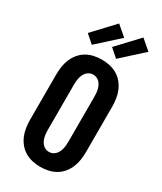

<svg xmlns="http://www.w3.org/2000/svg" viewBox="-242 -1071 984 1165"><g transform="rotate(30 250.0 -488.5)"><path d="M250 8Q222 8 194.5 2Q167 -4 143 -18Q119 -32 101 -54Q83 -76 72.5 -101.5Q62 -127 58 -155Q54 -183 54 -210V-525Q54 -552 58 -580Q62 -608 72.5 -633.5Q83 -659 101 -681Q119 -703 143 -717Q167 -731 194.5 -737Q222 -743 250 -743Q278 -743 305.5 -737Q333 -731 357 -717Q381 -703 399 -681Q417 -659 427.5 -633.5Q438 -608 442 -580Q446 -552 446 -525V-210Q446 -183 442 -155Q438 -127 427.5 -101.5Q417 -76 399 -54Q381 -32 357 -18Q333 -4 305.5 2Q278 8 250 8ZM250 -97Q263 -97 274.5 -102Q286 -107 294.5 -116Q303 -125 308.5 -136.5Q314 -148 317 -160.5Q320 -173 321 -185.5Q322 -198 322 -210V-525Q322 -537 321 -549.5Q320 -562 317 -574.5Q314 -587 308.5 -598.5Q303 -610 294.5 -619Q286 -628 274.5 -633Q263 -638 250 -638Q237 -638 225.5 -633Q214 -628 205.5 -619Q197 -610 191.5 -598.5Q186 -587 183 -574.5Q180 -562 179 -549.5Q178 -537 178 -525V-210Q178 -198 179 -185.5Q180 -173 183 -160.5Q186 -148 191.5 -136.5Q197 -125 205.5 -116Q214 -107 225.5 -102Q237 -97 250 -97ZM321 -790 264 -840 400 -985 470 -925ZM151 -790 94 -840 230 -985 300 -925Z"/></g></svg>

Font: Iosevka Curly Slab Extrabold
Style: Regular
Weight: 800
Monospace: yes
Designer: Belleve Invis
Foundry: Belleve Invis
Version: Version 22.1.2; ttfautohint (v1.8.4)